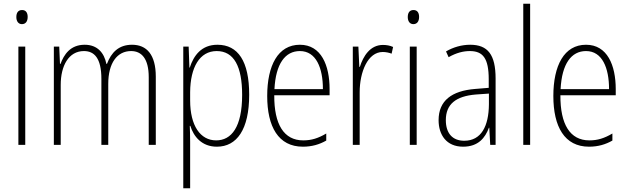

<svg xmlns="http://www.w3.org/2000/svg" viewBox="-20 -780 3385 1034"><path d="M99 -726C76 -726 68 -709 68 -688C68 -667 78 -650 98 -650C119 -650 129 -666 129 -689C129 -709 121 -726 99 -726ZM116 -529H79V0H116Z M691 -539C619 -539 579 -497 556 -436H553C541 -495 505 -539 436 -539C358 -539 324 -485 306 -436H303L299 -529H270V0H307V-323C307 -426 350 -505 432 -505C487 -505 526 -468 526 -355V0H563V-328C563 -441 611 -505 686 -505C742 -505 781 -465 781 -364V0H819V-367C819 -486 770 -539 691 -539Z M1151 -539C1065 -539 1023 -481 1002 -416H1000L996 -529H967V234H1004V-16C1004 -48 1003 -79 1002 -102H1005C1023 -45 1066 10 1148 10C1255 10 1322 -82 1322 -270C1322 -450 1262 -539 1151 -539ZM1147 -505C1240 -505 1284 -422 1284 -269C1284 -95 1226 -24 1144 -24C1059 -24 1004 -103 1004 -239V-284C1005 -417 1055 -505 1147 -505Z M1595 -539C1477 -539 1419 -427 1419 -263C1419 -98 1479 10 1611 10C1660 10 1700 -2 1737 -23V-61C1693 -35 1657 -24 1613 -24C1509 -24 1456 -110 1457 -267H1755V-300C1755 -428 1710 -539 1595 -539ZM1595 -505C1682 -505 1719 -415 1719 -300H1458C1465 -437 1516 -505 1595 -505Z M2042 -538C1973 -538 1936 -477 1918 -420H1915L1910 -529H1880V0H1917V-283C1917 -393 1961 -500 2041 -500C2059 -500 2076 -496 2089 -491L2097 -527C2080 -535 2061 -538 2042 -538Z M2207 -726C2184 -726 2176 -709 2176 -688C2176 -667 2186 -650 2206 -650C2227 -650 2237 -666 2237 -689C2237 -709 2229 -726 2207 -726ZM2224 -529H2187V0H2224Z M2512 -539C2467 -539 2421 -526 2382 -503L2396 -472C2438 -496 2476 -505 2510 -505C2581 -505 2612 -466 2612 -353V-307L2539 -301C2413 -291 2342 -238 2342 -133C2342 -54 2384 10 2474 10C2556 10 2593 -38 2613 -92H2615L2620 0H2649V-357C2649 -486 2607 -539 2512 -539ZM2542 -271 2613 -276V-218C2612 -101 2572 -22 2480 -22C2417 -22 2381 -62 2381 -133C2381 -219 2435 -262 2542 -271Z M2835 0V-760H2798V0Z M3136 -539C3018 -539 2960 -427 2960 -263C2960 -98 3020 10 3152 10C3201 10 3241 -2 3278 -23V-61C3234 -35 3198 -24 3154 -24C3050 -24 2997 -110 2998 -267H3296V-300C3296 -428 3251 -539 3136 -539ZM3136 -505C3223 -505 3260 -415 3260 -300H2999C3006 -437 3057 -505 3136 -505Z"/></svg>

Font: Noto Sans Malayalam Condensed ExtraLight
Style: Regular
Weight: 200
Width: 3
Designer: Jelle Bosma - Monotype Design Team
Foundry: Monotype Imaging Inc.
Version: Version 2.104